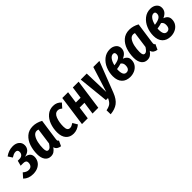

<svg xmlns="http://www.w3.org/2000/svg" viewBox="214 -1735 3144 3144"><g transform="rotate(-45 1785.5 -163.5)"><path d="M392 -417Q392 -365 358.5 -329Q325 -293 259 -281Q371 -266 371 -169Q371 -122 347.5 -80Q324 -38 275 -11.5Q226 15 153 15Q50 15 -15 -50L53 -127Q78 -105 101.5 -94.5Q125 -84 151 -84Q192 -84 212.5 -109Q233 -134 233 -173Q233 -203 215.5 -215.5Q198 -228 165 -228H106L130 -319H168Q210 -319 232.5 -341.5Q255 -364 255 -399Q255 -449 208 -449Q183 -449 161 -440Q139 -431 110 -413L62 -486Q143 -546 239 -546Q307 -546 349.5 -511Q392 -476 392 -417Z M874 -499 823 -142Q820 -124 820 -111Q820 -98 824.5 -90Q829 -82 841 -76L799 14Q760 9 733.5 -10Q707 -29 698 -64Q670 -24 639.5 -4Q609 16 567 16Q502 16 465.5 -34Q429 -84 429 -170Q429 -266 457.5 -351.5Q486 -437 547.5 -491.5Q609 -546 704 -546Q788 -546 874 -499ZM565 -168Q565 -124 576 -105Q587 -86 610 -86Q632 -86 651 -104.5Q670 -123 692 -157L731 -440Q712 -447 694 -447Q651 -447 622 -405.5Q593 -364 579 -300Q565 -236 565 -168Z M1315 -482 1249 -408Q1229 -425 1212 -432.5Q1195 -440 1175 -440Q1112 -440 1082.5 -363Q1053 -286 1053 -189Q1053 -137 1069 -114.5Q1085 -92 1115 -92Q1136 -92 1154 -100Q1172 -108 1199 -125L1247 -43Q1175 16 1094 16Q1009 16 961 -39Q913 -94 913 -192Q913 -285 943 -366Q973 -447 1031.5 -496.5Q1090 -546 1171 -546Q1217 -546 1252 -530Q1287 -514 1315 -482Z M1573 -218H1462L1432 0H1298L1372 -530H1506L1477 -321H1587L1616 -530H1750L1676 0H1542Z M2024 3Q1982 111 1916 160.5Q1850 210 1744 219L1742 125Q1808 112 1841 86.5Q1874 61 1901 0H1853L1799 -530H1938L1951 -91L2090 -530H2231Z M2634 -421Q2634 -375 2608.5 -341Q2583 -307 2528 -283Q2569 -270 2592.5 -242.5Q2616 -215 2616 -173Q2616 -113 2586 -70.5Q2556 -28 2508 -6.5Q2460 15 2407 15Q2314 15 2261 -40Q2208 -95 2208 -197Q2208 -284 2241.5 -364Q2275 -444 2338 -494.5Q2401 -545 2485 -545Q2549 -545 2591.5 -511Q2634 -477 2634 -421ZM2354 -305Q2429 -314 2468.5 -339Q2508 -364 2508 -410Q2508 -454 2470 -454Q2431 -454 2400.5 -413.5Q2370 -373 2354 -305ZM2341 -231 2340 -203Q2340 -81 2411 -81Q2446 -81 2465 -105Q2484 -129 2484 -177Q2484 -229 2445 -254Q2395 -238 2341 -231Z M3108 -499 3057 -142Q3054 -124 3054 -111Q3054 -98 3058.5 -90Q3063 -82 3075 -76L3033 14Q2994 9 2967.5 -10Q2941 -29 2932 -64Q2904 -24 2873.5 -4Q2843 16 2801 16Q2736 16 2699.5 -34Q2663 -84 2663 -170Q2663 -266 2691.5 -351.5Q2720 -437 2781.5 -491.5Q2843 -546 2938 -546Q3022 -546 3108 -499ZM2799 -168Q2799 -124 2810 -105Q2821 -86 2844 -86Q2866 -86 2885 -104.5Q2904 -123 2926 -157L2965 -440Q2946 -447 2928 -447Q2885 -447 2856 -405.5Q2827 -364 2813 -300Q2799 -236 2799 -168Z M3572 -421Q3572 -375 3546.5 -341Q3521 -307 3466 -283Q3507 -270 3530.5 -242.5Q3554 -215 3554 -173Q3554 -113 3524 -70.5Q3494 -28 3446 -6.5Q3398 15 3345 15Q3252 15 3199 -40Q3146 -95 3146 -197Q3146 -284 3179.5 -364Q3213 -444 3276 -494.5Q3339 -545 3423 -545Q3487 -545 3529.5 -511Q3572 -477 3572 -421ZM3292 -305Q3367 -314 3406.5 -339Q3446 -364 3446 -410Q3446 -454 3408 -454Q3369 -454 3338.5 -413.5Q3308 -373 3292 -305ZM3279 -231 3278 -203Q3278 -81 3349 -81Q3384 -81 3403 -105Q3422 -129 3422 -177Q3422 -229 3383 -254Q3333 -238 3279 -231Z"/></g></svg>

Font: Fira Sans Compressed SemiBold
Style: Italic
Weight: 600
Width: 1
Italic angle: -8°
Designer: bBox Type GmbH & Carrois Corporate GbR & Edenspiekermann AG
Foundry: bBox Type GmbH & Carrois Corporate GbR & Edenspiekermann AG
Version: Version 4.301